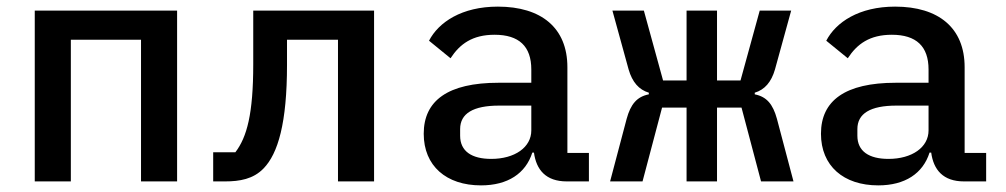

<svg xmlns="http://www.w3.org/2000/svg" viewBox="-20 -548 3040 580"><path d="M85 0H194V-428H406V0H515V-516H85Z M624 0H660C704 0 745 -7 776 -39C820 -84 847 -177 847 -352V-428H1001V0H1110V-516H745V-354C745 -204 726 -134 691 -88H624Z M1759 0V-86H1694V-345C1694 -464 1615 -528 1484 -528C1375 -528 1305 -481 1276 -425L1341 -372C1369 -415 1407 -443 1474 -443C1548 -443 1585 -408 1585 -338V-298H1486C1333 -298 1260 -244 1260 -144C1260 -47 1328 12 1433 12C1514 12 1568 -24 1588 -87H1593C1600 -35 1629 0 1692 0ZM1464 -68C1405 -68 1370 -91 1370 -138V-158C1370 -205 1409 -229 1488 -229H1585V-154C1585 -103 1535 -68 1464 -68Z M2054 0H2146V-223H2220L2279 0H2377L2327 -189C2315 -233 2296 -256 2260 -263V-268C2290 -277 2310 -300 2321 -338L2370 -516H2275L2217 -305H2146V-516H2054V-305H1983L1925 -516H1830L1879 -338C1890 -300 1910 -277 1940 -268V-263C1904 -256 1885 -233 1873 -189L1823 0H1921L1980 -223H2054Z M2959 0V-86H2894V-345C2894 -464 2815 -528 2684 -528C2575 -528 2505 -481 2476 -425L2541 -372C2569 -415 2607 -443 2674 -443C2748 -443 2785 -408 2785 -338V-298H2686C2533 -298 2460 -244 2460 -144C2460 -47 2528 12 2633 12C2714 12 2768 -24 2788 -87H2793C2800 -35 2829 0 2892 0ZM2664 -68C2605 -68 2570 -91 2570 -138V-158C2570 -205 2609 -229 2688 -229H2785V-154C2785 -103 2735 -68 2664 -68Z"/></svg>

Font: IBM Mono Medium
Style: Regular
Weight: 500
Monospace: yes
Designer: Mike Abbink, Paul van der Laan, Pieter van Rosmalen
Foundry: Bold Monday
Version: Version 2.3